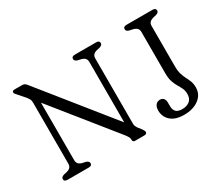

<svg xmlns="http://www.w3.org/2000/svg" viewBox="-124 -985 1469 1283"><g transform="rotate(-30 610.5 -343.0)"><path d="M274.5 -20Q274.5 0 249.5 0H85.5Q60 0 60 -20Q60 -35 83 -42.5L106 -47.5Q124.5 -52 134.2 -62.2Q144 -72.5 144 -92V-560.5Q144 -579 137.2 -591Q130.5 -603 119.5 -615.5L76.5 -664.5Q69.5 -672 66 -676.8Q62.5 -681.5 62.5 -687Q62.5 -700 81.5 -700H135.5Q147 -700 155.2 -696.8Q163.5 -693.5 172 -682.5L605.5 -143V-608Q605.5 -627.5 595.5 -637.8Q585.5 -648 566.5 -652.5L543.5 -657.5Q520.5 -665 520.5 -680Q520.5 -700 546 -700H710Q735 -700 735 -680Q735 -665 712.5 -657.5L689.5 -652.5Q670.5 -648 661 -637.8Q651.5 -627.5 651.5 -608V-106Q651.5 -94.5 655.2 -86Q659 -77.5 664.5 -69.5L687.5 -40.5Q698.5 -24 698.5 -16.5Q698.5 0 678 0H607.5Q589.5 0 589.5 -16.5Q589.5 -29.5 584.8 -39Q580 -48.5 567 -65.5L189.5 -535V-92Q189.5 -72.5 199.5 -62.2Q209.5 -52 229 -47.5L252 -42.5Q274.5 -35 274.5 -20ZM1137 -107Q1137 -52 1092.8 -19Q1048.5 14 978.5 14Q912 14 876.8 -17.5Q841.5 -49 841.5 -98Q841.5 -124 853.8 -139.5Q866 -155 887.5 -155Q904.5 -155 914.5 -143.5Q924.5 -132 924.5 -111.5V-84Q924.5 -57 938.5 -41.2Q952.5 -25.5 987 -25.5Q1022 -25.5 1044 -43.2Q1066 -61 1066 -97Q1066 -122.5 1057 -141.2Q1048 -160 1036.5 -179Q1025 -198 1016 -224Q1007 -250 1007 -290V-608.5Q1007 -628 996.5 -638Q986 -648 967 -652.5L941.5 -658Q919 -664 919 -680Q919 -700 944.5 -700H1145Q1170 -700 1170 -680Q1170 -665 1148 -658L1124 -652.5Q1106.5 -648 1096.2 -638Q1086 -628 1086 -608.5V-298.5Q1086 -261.5 1093.8 -236.8Q1101.5 -212 1111.8 -192.8Q1122 -173.5 1129.5 -153.8Q1137 -134 1137 -107Z"/></g></svg>

Font: Fraunces 9pt S100 Light
Style: Regular
Weight: 300
Version: Version 1.000; ttfautohint (v1.8.3)